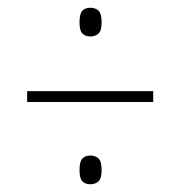

<svg xmlns="http://www.w3.org/2000/svg" viewBox="-20 -607 465 495"><path d="M213 -513Q200 -513 192.5 -520.5Q185 -528 185 -549Q185 -572 192.5 -579.5Q200 -587 213 -587Q226 -587 234 -579.5Q242 -572 242 -549Q242 -528 234 -520.5Q226 -513 213 -513ZM50 -344V-372H375V-344ZM213 -132Q200 -132 192.5 -139.5Q185 -147 185 -168Q185 -191 192.5 -198.5Q200 -206 213 -206Q226 -206 234 -198.5Q242 -191 242 -168Q242 -147 234 -139.5Q226 -132 213 -132Z"/></svg>

Font: Noto Serif Georgian ExtraCondensed Thin
Style: Regular
Weight: 100
Width: 2
Designer: Monotype Design Team, Akaki Razmadze
Foundry: Google LLC
Version: Version 2.003; ttfautohint (v1.8.4.7-5d5b)